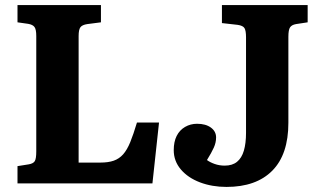

<svg xmlns="http://www.w3.org/2000/svg" viewBox="-20 -723 1258 757"><path d="M49 0V-68L93 -75Q111 -78 117 -87.5Q123 -97 123 -126V-581Q123 -607 116 -616.5Q109 -626 91 -629L49 -635V-703H378V-635L324 -628Q304 -625 297 -615.5Q290 -606 290 -581V-82H376Q407 -82 428.5 -89.5Q450 -97 465.5 -114.5Q481 -132 493.5 -162.5Q506 -193 520 -240H607L581 0ZM873 14Q816 14 768.5 -4Q721 -22 693 -55Q665 -88 665 -131Q665 -164 676.5 -187Q688 -210 709.5 -222.5Q731 -235 757 -235Q791 -235 811.5 -220Q832 -205 832 -181Q832 -161 823 -141Q814 -121 796 -92Q808 -83 826.5 -76.5Q845 -70 866 -70Q896 -70 914.5 -85Q933 -100 941.5 -129Q950 -158 950 -199V-576Q950 -602 944 -612Q938 -622 917 -625L855 -632V-703H1193V-635L1147 -628Q1130 -625 1123.5 -615Q1117 -605 1117 -578V-239Q1117 -114 1053.5 -50Q990 14 873 14Z"/></svg>

Font: Literata 18pt
Style: Bold
Weight: 700
Designer: Latin by Veronika Burian and Jose Scaglione. Greek by Irene Vlachou. Cyrillic by Vera Evstafieva.
Foundry: TypeTogether
Version: Version 3.103;gftools[0.9.29]